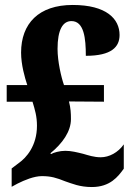

<svg xmlns="http://www.w3.org/2000/svg" viewBox="-20 -744 537 774"><path d="M350 10C424 10 456 -32 479 -64V-162C456 -129 420 -110 386 -110C359 -110 336 -118 315 -124C290 -130 268 -136 243 -136C221 -136 196 -129 186 -123L183 -126C232 -166 266 -214 266 -264C266 -287 265 -308 258 -335L399 -334V-401H238C227 -432 212 -496 212 -547C212 -624 233 -659 268 -659C319 -659 326 -589 326 -519C430 -519 462 -555 462 -603C462 -668 409 -724 273 -724C136 -724 65 -649 65 -532C65 -483 80 -431 90 -401H7V-334H111C121 -301 129 -275 129 -237C129 -156 86 -108 56 -87L27 -65V9L51 -4C79 -18 117 -34 149 -34C186 -34 208 -27 243 -13C270 -4 301 10 350 10Z"/></svg>

Font: Noto Serif Ethiopic Condensed Black
Style: Regular
Weight: 900
Width: 3
Designer: Monotype Design Team
Foundry: Monotype Imaging Inc.
Version: Version 2.102